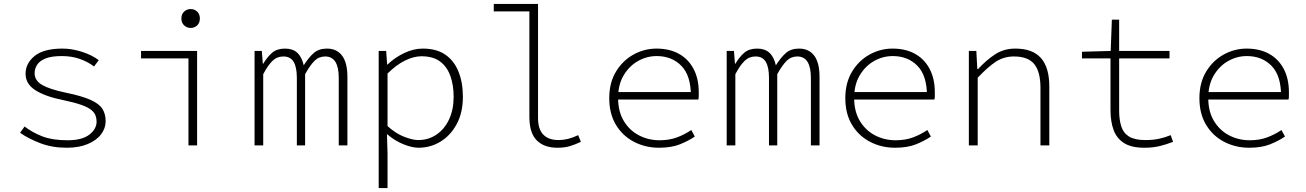

<svg xmlns="http://www.w3.org/2000/svg" viewBox="-20 -739 6640 976"><path d="M319 12Q245 12 185 -11Q125 -34 82 -64L105 -96Q145 -65 196 -45.5Q247 -26 323 -26Q397 -26 434 -54.5Q471 -83 471 -121Q471 -137 465.5 -152Q460 -167 443.5 -180.5Q427 -194 393 -206Q359 -218 302 -230Q211 -248 160.5 -280Q110 -312 110 -364Q110 -417 156 -454.5Q202 -492 298 -492Q346 -492 397 -475.5Q448 -459 482 -433L458 -401Q427 -425 385.5 -439.5Q344 -454 295 -454Q242 -454 212 -442Q182 -430 169 -410Q156 -390 156 -367Q156 -329 194.5 -307Q233 -285 314 -268Q397 -251 441 -231Q485 -211 501 -185Q517 -159 517 -123Q517 -87 494 -56.5Q471 -26 426.5 -7Q382 12 319 12Z M938 0V-442H697V-480H982V0ZM949 -597Q930 -597 916 -610Q902 -623 902 -645Q902 -667 916 -680Q930 -693 949 -693Q969 -693 982.5 -680Q996 -667 996 -645Q996 -623 982.5 -610Q969 -597 949 -597Z M1274 0V-480H1311L1316 -415H1318Q1339 -450 1363.5 -471Q1388 -492 1429 -492Q1468 -492 1491 -471Q1514 -450 1524 -407Q1550 -448 1575.5 -470Q1601 -492 1642 -492Q1692 -492 1719 -456Q1746 -420 1746 -348V0H1702V-343Q1702 -452 1633 -452Q1601 -452 1578.5 -429.5Q1556 -407 1531 -362V0H1489V-343Q1489 -398 1472.5 -425Q1456 -452 1421 -452Q1388 -452 1365 -429.5Q1342 -407 1318 -362V0Z M1905 217V-480H1943L1948 -411H1950Q1986 -446 2034 -469Q2082 -492 2129 -492Q2198 -492 2242.5 -462Q2287 -432 2310 -376.5Q2333 -321 2333 -247Q2333 -166 2301.5 -108Q2270 -50 2219 -19Q2168 12 2108 12Q2074 12 2030 -6Q1986 -24 1949 -56H1947L1950 42V217ZM2106 -27Q2158 -27 2199 -55Q2240 -83 2263 -132.5Q2286 -182 2286 -247Q2286 -306 2269.5 -352.5Q2253 -399 2217.5 -426Q2182 -453 2122 -453Q2084 -453 2039.5 -431.5Q1995 -410 1950 -365V-98Q1992 -60 2035 -43.5Q2078 -27 2106 -27Z M2813 12Q2746 12 2708.5 -25.5Q2671 -63 2671 -145V-681H2490V-719H2715V-139Q2715 -82 2742 -54.5Q2769 -27 2820 -27Q2843 -27 2867.5 -33Q2892 -39 2919 -52L2933 -18Q2903 -4 2876.5 4Q2850 12 2813 12Z M3330 12Q3261 12 3203 -18Q3145 -48 3111 -104.5Q3077 -161 3077 -240Q3077 -318 3111 -374.5Q3145 -431 3200 -461.5Q3255 -492 3317 -492Q3383 -492 3431 -465.5Q3479 -439 3505.5 -389Q3532 -339 3532 -270Q3532 -261 3532 -251.5Q3532 -242 3530 -233H3099V-271H3510L3492 -253Q3492 -355 3443.5 -404.5Q3395 -454 3318 -454Q3268 -454 3223.5 -429Q3179 -404 3150.5 -356.5Q3122 -309 3122 -241Q3122 -172 3151 -124Q3180 -76 3228 -51Q3276 -26 3333 -26Q3382 -26 3421 -40.5Q3460 -55 3494 -78L3512 -45Q3480 -23 3436.5 -5.5Q3393 12 3330 12Z M3674 0V-480H3711L3716 -415H3718Q3739 -450 3763.5 -471Q3788 -492 3829 -492Q3868 -492 3891 -471Q3914 -450 3924 -407Q3950 -448 3975.5 -470Q4001 -492 4042 -492Q4092 -492 4119 -456Q4146 -420 4146 -348V0H4102V-343Q4102 -452 4033 -452Q4001 -452 3978.5 -429.5Q3956 -407 3931 -362V0H3889V-343Q3889 -398 3872.5 -425Q3856 -452 3821 -452Q3788 -452 3765 -429.5Q3742 -407 3718 -362V0Z M4530 12Q4461 12 4403 -18Q4345 -48 4311 -104.5Q4277 -161 4277 -240Q4277 -318 4311 -374.5Q4345 -431 4400 -461.5Q4455 -492 4517 -492Q4583 -492 4631 -465.5Q4679 -439 4705.5 -389Q4732 -339 4732 -270Q4732 -261 4732 -251.5Q4732 -242 4730 -233H4299V-271H4710L4692 -253Q4692 -355 4643.5 -404.5Q4595 -454 4518 -454Q4468 -454 4423.5 -429Q4379 -404 4350.5 -356.5Q4322 -309 4322 -241Q4322 -172 4351 -124Q4380 -76 4428 -51Q4476 -26 4533 -26Q4582 -26 4621 -40.5Q4660 -55 4694 -78L4712 -45Q4680 -23 4636.5 -5.5Q4593 12 4530 12Z M4905 0V-480H4943L4948 -388H4952Q4993 -433 5038 -462.5Q5083 -492 5141 -492Q5229 -492 5271.5 -444Q5314 -396 5314 -299V0H5269V-293Q5269 -374 5237.5 -413Q5206 -452 5134 -452Q5083 -452 5042.5 -425.5Q5002 -399 4950 -344V0Z M5797 12Q5731 12 5693.5 -12Q5656 -36 5640.5 -79Q5625 -122 5625 -180V-442H5480V-476L5626 -480L5632 -639H5669V-480H5925V-442H5669V-176Q5669 -130 5680 -96Q5691 -62 5720 -44.5Q5749 -27 5803 -27Q5841 -27 5871.5 -33.5Q5902 -40 5931 -52L5943 -18Q5910 -5 5875.5 3.5Q5841 12 5797 12Z M6330 12Q6261 12 6203 -18Q6145 -48 6111 -104.5Q6077 -161 6077 -240Q6077 -318 6111 -374.5Q6145 -431 6200 -461.5Q6255 -492 6317 -492Q6383 -492 6431 -465.5Q6479 -439 6505.5 -389Q6532 -339 6532 -270Q6532 -261 6532 -251.5Q6532 -242 6530 -233H6099V-271H6510L6492 -253Q6492 -355 6443.5 -404.5Q6395 -454 6318 -454Q6268 -454 6223.5 -429Q6179 -404 6150.5 -356.5Q6122 -309 6122 -241Q6122 -172 6151 -124Q6180 -76 6228 -51Q6276 -26 6333 -26Q6382 -26 6421 -40.5Q6460 -55 6494 -78L6512 -45Q6480 -23 6436.5 -5.5Q6393 12 6330 12Z"/></svg>

Font: Source Code Pro ExtraLight Light
Style: Regular
Weight: 300
Monospace: yes
Version: Version 1.018;hotconv 1.0.116;makeotfexe 2.5.65601